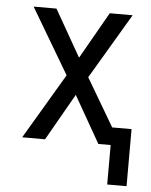

<svg xmlns="http://www.w3.org/2000/svg" viewBox="-50 -562 600 761"><g transform="rotate(5 250.0 -181.5)"><path d="M405 157V0H356L250 -186L144 0H53L207 -260L53 -520H144L250 -334L356 -520H447L293 -260L405 -70H482V157Z"/></g></svg>

Font: Iosevka Algr
Style: Regular
Weight: 400
Monospace: yes
Designer: Belleve Invis
Foundry: Belleve Invis
Version: Version 26.0.2; ttfautohint (v1.8.3)